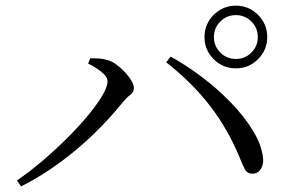

<svg xmlns="http://www.w3.org/2000/svg" viewBox="-20 -741 1040 675"><path d="M698.9 -610.8Q698.9 -656.4 731.3 -688.8Q763.6 -721.1 809.2 -721.1Q854.8 -721.1 887.1 -688.8Q919.5 -656.4 919.5 -610.8Q919.5 -565.2 887.1 -532.9Q854.8 -500.6 809.2 -500.6Q763.6 -500.6 731.3 -532.9Q698.9 -565.2 698.9 -610.8ZM732.1 -610.8Q732.1 -578.7 754.6 -556.2Q777 -533.7 809.2 -533.7Q841.4 -533.7 863.8 -556.2Q886.3 -578.7 886.3 -610.8Q886.3 -643 863.8 -665.4Q841.4 -687.9 809.2 -687.9Q777 -687.9 754.6 -665.4Q732.1 -643 732.1 -610.8ZM289.8 -517.6 297.3 -536.1Q308.8 -536.3 324.9 -535.6Q341 -534.9 356.5 -530.1Q372.5 -526.2 388.7 -514.4Q405 -502.7 419.2 -487.4Q433.4 -472.2 442 -457.3Q450.7 -442.3 450.7 -431Q450.7 -416.9 437.9 -407.4Q425.1 -397.9 411 -380.9Q376.9 -338.3 335.9 -296.2Q294.9 -254.1 249.2 -215.7Q203.4 -177.2 154.1 -144.2Q104.9 -111.1 54.3 -85.9L39.5 -106.4Q77.9 -132.6 121.9 -169.3Q165.8 -206.1 207.4 -246.8Q249 -287.5 282.9 -327.5Q316.9 -367.6 337.4 -401.1Q358 -434.5 358 -455.5Q358 -467.6 346.5 -479.2Q335.1 -490.8 319.1 -501.1Q303.1 -511.3 289.8 -517.6ZM868.3 -130.4Q849.4 -130.2 841.3 -145Q833.2 -159.7 821.4 -189.9Q779.4 -290.4 716.6 -371.1Q653.8 -451.8 564.4 -521.9L579.9 -542Q633.1 -513 688 -471.7Q743 -430.3 790.1 -382Q837.1 -333.7 867.8 -284.1Q898.6 -234.5 904.3 -188.9Q906.9 -171.2 902.2 -157.8Q897.5 -144.5 888.8 -137.6Q880.1 -130.6 868.3 -130.4Z"/></svg>

Font: Noto Serif HK
Style: Regular
Weight: 200
Designer: Ryoko NISHIZUKA 西塚涼子 (kana & ideographs); Frank Grießhammer (Latin, Greek & Cyrillic); Wenlong ZHANG 张文龙 (bopomofo); San
Foundry: Adobe
Version: Version 2.001;hotconv 1.1.0;makeotfexe 2.6.0